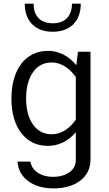

<svg xmlns="http://www.w3.org/2000/svg" viewBox="-20 -786 591 1041"><path d="M42 -252C42 -173.8 59.6 -111.3 95.2 -64.9C130.4 -18.6 178.7 4.9 239.7 4.9C298.8 4.9 350.1 -21.5 391.1 -68.8V79.1C391.1 109.9 378.9 132.8 355 148.9C331.1 165 301.8 172.9 268.1 172.9C201.2 172.9 152.8 139.6 144.5 90.3H74.7C78.1 134.3 97.7 169.4 132.8 195.8C168 222.2 213.9 235.4 271 235.4C385.3 235.4 470.7 178.7 470.7 79.1V-505.4H402.8L394 -432.6C352.5 -481.9 300.8 -510.3 240.2 -510.3C117.7 -510.3 42 -408.7 42 -252ZM121.6 -252C121.6 -311 133.8 -358.4 158.7 -394C183.6 -429.7 217.3 -447.3 260.7 -447.3C311.5 -447.3 357.9 -416 391.1 -367.7V-137.2C357.9 -88.9 312 -58.1 260.7 -58.1C217.3 -58.1 183.6 -75.7 158.7 -111.3C133.8 -146.5 121.6 -193.4 121.6 -252ZM370.1 -766.1C370.1 -697.8 332 -659.7 266.1 -659.7C200.2 -659.7 162.1 -697.8 162.1 -766.1H114.3C114.3 -670.4 171.9 -613.8 266.1 -613.8C360.4 -613.8 418 -670.4 418 -766.1Z"/></svg>

Font: Estedad Regular
Style: Regular
Weight: 400
Designer: Amin Abedi
Version: Version 7.3